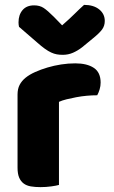

<svg xmlns="http://www.w3.org/2000/svg" viewBox="-20 -760 468 788"><path d="M222 -1Q212 2 190.5 5Q169 8 146 8Q124 8 106.5 5Q89 2 77 -7Q65 -16 58.5 -31.5Q52 -47 52 -72V-372Q52 -395 60.5 -411.5Q69 -428 85 -441Q101 -454 124.5 -464.5Q148 -475 175 -483Q202 -491 231 -495.5Q260 -500 289 -500Q337 -500 365 -481.5Q393 -463 393 -421Q393 -407 389 -393.5Q385 -380 379 -369Q358 -369 336 -367Q314 -365 293 -361Q272 -357 253.5 -352.5Q235 -348 222 -342ZM235 -656Q268 -685 287 -704Q306 -723 325 -740Q364 -740 387 -721.5Q410 -703 410 -674Q410 -654 399 -639Q388 -624 362 -603L317 -566Q299 -552 279.5 -543.5Q260 -535 238 -535Q224 -535 213 -537Q202 -539 190 -544.5Q178 -550 164 -560Q150 -570 132 -586L58 -650Q57 -655 56.5 -659Q56 -663 56 -668Q56 -699 72.5 -718.5Q89 -738 120 -738Q143 -738 159 -727.5Q175 -717 201 -691Z"/></svg>

Font: Baloo Paaji
Style: Regular
Weight: 400
Designer: Shuchita Grover and Ek Type
Foundry: Ek Type
Version: Version 1.007;PS 1.000;hotconv 1.0.88;makeotf.lib2.5.647800